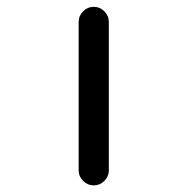

<svg xmlns="http://www.w3.org/2000/svg" viewBox="-20 -567 540 566"><path d="M211.9 -64.5V-502Q211.9 -520.5 225.1 -533.7Q238.3 -546.9 256.3 -546.9Q274.4 -546.9 287.6 -533.7Q300.8 -520.5 300.8 -502V-64.5Q300.8 -46.9 287.6 -33.7Q274.4 -20.5 256.3 -20.5Q238.3 -20.5 225.1 -33.7Q211.9 -46.9 211.9 -64.5Z"/></svg>

Font: Rounded Mgen+ 1mn regular
Style: Regular
Weight: 400
Designer: [Source Han Sans]
Ryoko NISHIZUKA  (kana & ideographs); Paul D. Hunt (Latin, Greek & Cyrillic); Wenlong ZHANG  (bopomofo
Version: Version 1.059.20150602